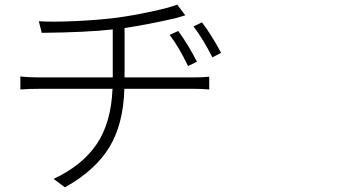

<svg xmlns="http://www.w3.org/2000/svg" viewBox="-20 -760 1540 824"><path d="M514.6 -427.7H804.7Q848.6 -427.7 877.9 -430.7V-376Q849.6 -378.9 806.6 -378.9H513.7Q509.8 -228.5 449.7 -128.9Q389.6 -29.3 258.8 43.9L210 7.8Q333 -49.8 395 -141.6Q457 -233.4 462.9 -378.9H153.3Q102.5 -378.9 67.4 -376V-431.6Q104.5 -427.7 152.3 -427.7H463.9V-633.8Q354.5 -621.1 159.2 -619.1L146.5 -668.9Q204.1 -665 301.8 -669.4Q399.4 -673.8 478.5 -683.6Q544.9 -692.4 625.5 -709.5Q706.1 -726.6 740.2 -740.2L775.4 -694.3Q767.6 -692.4 752.4 -687.5Q737.3 -682.6 732.4 -681.6Q617.2 -655.3 514.6 -639.6ZM825.2 -495.1 787.1 -476.6Q747.1 -559.6 708 -610.4L745.1 -627Q790 -564.5 825.2 -495.1ZM810.5 -646.5 846.7 -664.1Q889.6 -607.4 928.7 -533.2L891.6 -513.7Q851.6 -592.8 810.5 -646.5Z"/></svg>

Font: Bpmf Zihi Sans Light
Style: Light
Weight: 300
Foundry: But Ko
Version: Version 1.320